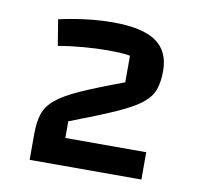

<svg xmlns="http://www.w3.org/2000/svg" viewBox="-56 -799 556 533"><g transform="rotate(10 222.0 -532.0)"><path d="M60 -324V-397Q60 -430 67.5 -453.5Q75 -477 98 -496Q121 -515 166 -535Q211 -555 284 -582V-657Q274 -659 258 -660Q242 -661 219 -661Q189 -661 152.5 -658Q116 -655 82 -649L70 -722Q105 -730 144.5 -735Q184 -740 223 -740Q305 -740 343.5 -713.5Q382 -687 382 -631Q382 -601 374.5 -579Q367 -557 344 -538.5Q321 -520 273.5 -499Q226 -478 147 -448V-401H375V-324Z"/></g></svg>

Font: Changa ExtraLight SemiBold
Style: Regular
Weight: 600
Version: Version 3.002; ttfautohint (v1.8.2)